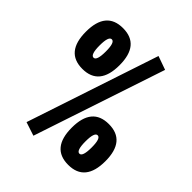

<svg xmlns="http://www.w3.org/2000/svg" viewBox="-205 -818 969 969"><g transform="rotate(45 280.0 -333.5)"><path d="M125 8 360 -699 433 -673 198 32ZM14 -527Q14 -672 134 -672Q254 -672 254 -527Q254 -381 134 -381Q14 -381 14 -527ZM156 -527Q156 -592 134 -592Q112 -592 112 -527Q112 -461 134 -461Q156 -461 156 -527ZM306 -134Q306 -279 426 -279Q546 -279 546 -134Q546 12 426 12Q306 12 306 -134ZM448 -134Q448 -199 426 -199Q404 -199 404 -134Q404 -68 426 -68Q448 -68 448 -134Z"/></g></svg>

Font: Cairo
Style: Bold
Weight: 700
Designer: Mohamed Gaber
Foundry: Kief Type Foundry
Version: Version 2.100